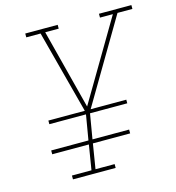

<svg xmlns="http://www.w3.org/2000/svg" viewBox="-109 -828 845 921"><g transform="rotate(-15 313.5 -367.5)"><path d="M140 0V-19H237L257 -142H75V-161H260L281 -285H99V-303H280L171 -716H100V-735H261V-716H194L296 -320L530 -716H466V-735H627V-716H553L309 -303H486V-285H301L280 -161H462V-142H277L257 -19H352V0Z"/></g></svg>

Font: Iosevka Etoile Thin
Style: Italic
Weight: 100
Italic angle: -9°
Designer: Belleve Invis
Foundry: Belleve Invis
Version: Version 22.1.2; ttfautohint (v1.8.4)